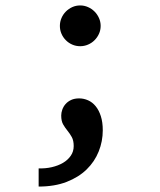

<svg xmlns="http://www.w3.org/2000/svg" viewBox="-20 -519 590 706"><path d="M122.1 100.1Q147 101.1 170.4 95.7Q193.8 90.3 211.7 79.8Q229.5 69.3 240.2 53.7Q251 38.1 251 18.1Q251 -2.4 243.9 -15.1Q236.8 -27.8 228 -38.6Q219.2 -49.3 212.2 -61.5Q205.1 -73.7 205.1 -94.2Q205.1 -104.5 209 -115.7Q212.9 -127 220.9 -136.2Q229 -145.5 241.5 -151.4Q253.9 -157.2 271 -157.2Q288.1 -157.2 304 -150.1Q319.8 -143.1 331.8 -128.4Q343.8 -113.8 350.8 -91.8Q357.9 -69.8 357.9 -40Q357.9 0.5 343 37.8Q328.1 75.2 298.6 104Q269 132.8 224.9 149.9Q180.7 167 122.1 167ZM274.9 -499Q290 -499 303.7 -492.9Q317.4 -486.8 327.6 -476.6Q337.9 -466.3 344 -452.6Q350.1 -439 350.1 -423.8Q350.1 -408.2 344 -394.8Q337.9 -381.3 327.6 -371.1Q317.4 -360.8 303.7 -355Q290 -349.1 274.9 -349.1Q259.3 -349.1 245.8 -355Q232.4 -360.8 222.2 -371.1Q211.9 -381.3 206.1 -394.8Q200.2 -408.2 200.2 -423.8Q200.2 -439 206.1 -452.6Q211.9 -466.3 222.2 -476.6Q232.4 -486.8 245.8 -492.9Q259.3 -499 274.9 -499Z"/></svg>

Font: Code New Roman
Style: Regular
Weight: 400
Monospace: yes
Designer: Sam Radian
Foundry: Code New Roman
Version: Version 2.00 November 29, 2014